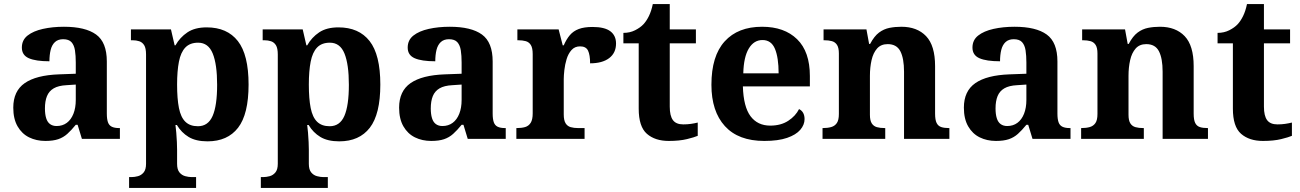

<svg xmlns="http://www.w3.org/2000/svg" viewBox="-20 -680 6365 940"><path d="M202 10Q158 10 122.5 -7.5Q87 -25 66 -61.5Q45 -98 45 -153Q45 -234 101 -273Q157 -312 269 -316L351 -319V-374Q351 -408 347 -433.5Q343 -459 330 -473.5Q317 -488 289 -488Q264 -488 249 -474Q234 -460 228 -435.5Q222 -411 222 -380Q155 -380 121 -395Q87 -410 87 -447Q87 -484 115 -506Q143 -528 190 -538.5Q237 -549 293 -549Q398 -549 450.5 -511Q503 -473 503 -379V-124Q503 -97 508.5 -81.5Q514 -66 527.5 -59.5Q541 -53 563 -53H567V0H381L360 -69H351Q329 -42 309.5 -24.5Q290 -7 265 1.5Q240 10 202 10ZM257 -63Q286 -63 307 -78.5Q328 -94 339.5 -123Q351 -152 351 -191V-266L306 -263Q266 -261 243 -247.5Q220 -234 210 -209.5Q200 -185 200 -149Q200 -121 206 -101.5Q212 -82 225 -72.5Q238 -63 257 -63Z M612 240V187H624Q639 187 655.5 182.5Q672 178 683.5 164Q695 150 695 122V-413Q695 -444 686 -458.5Q677 -473 662 -478Q647 -483 628 -483H621V-536H817L835 -458H839Q861 -497 897.5 -521.5Q934 -546 992 -546Q1092 -546 1144.5 -479Q1197 -412 1197 -266Q1197 -121 1145.5 -54.5Q1094 12 996 12Q939 12 903.5 -9.5Q868 -31 846 -68H839Q841 -54 843 -30.5Q845 -7 846 15.5Q847 38 847 53V122Q847 150 858.5 164Q870 178 887 182.5Q904 187 918 187H940V240ZM949 -62Q999 -62 1021 -112.5Q1043 -163 1043 -265Q1043 -365 1021.5 -418Q1000 -471 950 -471Q910 -471 887.5 -447.5Q865 -424 856 -378Q847 -332 847 -266Q847 -197 856 -151.5Q865 -106 887.5 -84Q910 -62 949 -62Z M1257 240V187H1269Q1284 187 1300.5 182.5Q1317 178 1328.5 164Q1340 150 1340 122V-413Q1340 -444 1331 -458.5Q1322 -473 1307 -478Q1292 -483 1273 -483H1266V-536H1462L1480 -458H1484Q1506 -497 1542.5 -521.5Q1579 -546 1637 -546Q1737 -546 1789.5 -479Q1842 -412 1842 -266Q1842 -121 1790.5 -54.5Q1739 12 1641 12Q1584 12 1548.5 -9.5Q1513 -31 1491 -68H1484Q1486 -54 1488 -30.5Q1490 -7 1491 15.5Q1492 38 1492 53V122Q1492 150 1503.5 164Q1515 178 1532 182.5Q1549 187 1563 187H1585V240ZM1594 -62Q1644 -62 1666 -112.5Q1688 -163 1688 -265Q1688 -365 1666.5 -418Q1645 -471 1595 -471Q1555 -471 1532.5 -447.5Q1510 -424 1501 -378Q1492 -332 1492 -266Q1492 -197 1501 -151.5Q1510 -106 1532.5 -84Q1555 -62 1594 -62Z M2091 10Q2047 10 2011.5 -7.5Q1976 -25 1955 -61.5Q1934 -98 1934 -153Q1934 -234 1990 -273Q2046 -312 2158 -316L2240 -319V-374Q2240 -408 2236 -433.5Q2232 -459 2219 -473.5Q2206 -488 2178 -488Q2153 -488 2138 -474Q2123 -460 2117 -435.5Q2111 -411 2111 -380Q2044 -380 2010 -395Q1976 -410 1976 -447Q1976 -484 2004 -506Q2032 -528 2079 -538.5Q2126 -549 2182 -549Q2287 -549 2339.5 -511Q2392 -473 2392 -379V-124Q2392 -97 2397.5 -81.5Q2403 -66 2416.5 -59.5Q2430 -53 2452 -53H2456V0H2270L2249 -69H2240Q2218 -42 2198.5 -24.5Q2179 -7 2154 1.5Q2129 10 2091 10ZM2146 -63Q2175 -63 2196 -78.5Q2217 -94 2228.5 -123Q2240 -152 2240 -191V-266L2195 -263Q2155 -261 2132 -247.5Q2109 -234 2099 -209.5Q2089 -185 2089 -149Q2089 -121 2095 -101.5Q2101 -82 2114 -72.5Q2127 -63 2146 -63Z M2508 0V-53H2511Q2534 -53 2551 -58Q2568 -63 2578 -78.5Q2588 -94 2588 -125V-415Q2588 -445 2579 -459.5Q2570 -474 2554 -478.5Q2538 -483 2516 -483H2513V-536H2715L2735 -458H2740Q2753 -488 2770 -508Q2787 -528 2813.5 -538Q2840 -548 2881 -548Q2940 -548 2968 -527Q2996 -506 2996 -467Q2996 -421 2962.5 -395.5Q2929 -370 2869 -370Q2869 -411 2859 -432Q2849 -453 2820 -453Q2794 -453 2778 -435Q2762 -417 2754 -390.5Q2746 -364 2743 -337Q2740 -310 2740 -293V-120Q2740 -91 2749 -76.5Q2758 -62 2774 -57.5Q2790 -53 2810 -53H2842V0Z M3254 10Q3187 10 3147 -25Q3107 -60 3107 -148V-468H3032V-519Q3064 -519 3089.5 -532Q3115 -545 3130 -561Q3145 -577 3157 -601.5Q3169 -626 3176 -660H3259V-536H3387V-468H3259V-158Q3259 -113 3274.5 -92Q3290 -71 3325 -71Q3345 -71 3362.5 -73.5Q3380 -76 3396 -80V-15Q3380 -8 3343.5 1Q3307 10 3254 10Z M3722 10Q3595 10 3529 -62.5Q3463 -135 3463 -265Q3463 -406 3528 -477.5Q3593 -549 3711 -549Q3820 -549 3882.5 -488Q3945 -427 3945 -308V-257H3617Q3620 -157 3654.5 -111Q3689 -65 3751 -65Q3803 -65 3839 -88.5Q3875 -112 3892 -146Q3906 -139 3912.5 -126.5Q3919 -114 3919 -97Q3919 -69 3898 -44.5Q3877 -20 3833.5 -5Q3790 10 3722 10ZM3792 -321Q3792 -398 3774 -441Q3756 -484 3713 -484Q3671 -484 3646 -442.5Q3621 -401 3619 -321Z M4007 0V-53H4009Q4032 -53 4049.5 -58Q4067 -63 4077 -77.5Q4087 -92 4087 -122V-418Q4087 -446 4078 -460Q4069 -474 4053 -478.5Q4037 -483 4015 -483H4012V-536H4222L4235 -465H4240Q4260 -503 4283.5 -520.5Q4307 -538 4334.5 -543.5Q4362 -549 4393 -549Q4470 -549 4514 -503Q4558 -457 4558 -356V-124Q4558 -93 4565.5 -78Q4573 -63 4588 -58Q4603 -53 4625 -53H4628V0H4406V-329Q4406 -394 4388 -429Q4370 -464 4326 -464Q4293 -464 4274 -442.5Q4255 -421 4247 -385.5Q4239 -350 4239 -309V-118Q4239 -90 4248 -76Q4257 -62 4273 -57.5Q4289 -53 4311 -53H4314V0Z M4856 10Q4812 10 4776.5 -7.5Q4741 -25 4720 -61.5Q4699 -98 4699 -153Q4699 -234 4755 -273Q4811 -312 4923 -316L5005 -319V-374Q5005 -408 5001 -433.5Q4997 -459 4984 -473.5Q4971 -488 4943 -488Q4918 -488 4903 -474Q4888 -460 4882 -435.5Q4876 -411 4876 -380Q4809 -380 4775 -395Q4741 -410 4741 -447Q4741 -484 4769 -506Q4797 -528 4844 -538.5Q4891 -549 4947 -549Q5052 -549 5104.5 -511Q5157 -473 5157 -379V-124Q5157 -97 5162.5 -81.5Q5168 -66 5181.5 -59.5Q5195 -53 5217 -53H5221V0H5035L5014 -69H5005Q4983 -42 4963.5 -24.5Q4944 -7 4919 1.5Q4894 10 4856 10ZM4911 -63Q4940 -63 4961 -78.5Q4982 -94 4993.5 -123Q5005 -152 5005 -191V-266L4960 -263Q4920 -261 4897 -247.5Q4874 -234 4864 -209.5Q4854 -185 4854 -149Q4854 -121 4860 -101.5Q4866 -82 4879 -72.5Q4892 -63 4911 -63Z M5273 0V-53H5275Q5298 -53 5315.5 -58Q5333 -63 5343 -77.5Q5353 -92 5353 -122V-418Q5353 -446 5344 -460Q5335 -474 5319 -478.5Q5303 -483 5281 -483H5278V-536H5488L5501 -465H5506Q5526 -503 5549.5 -520.5Q5573 -538 5600.5 -543.5Q5628 -549 5659 -549Q5736 -549 5780 -503Q5824 -457 5824 -356V-124Q5824 -93 5831.5 -78Q5839 -63 5854 -58Q5869 -53 5891 -53H5894V0H5672V-329Q5672 -394 5654 -429Q5636 -464 5592 -464Q5559 -464 5540 -442.5Q5521 -421 5513 -385.5Q5505 -350 5505 -309V-118Q5505 -90 5514 -76Q5523 -62 5539 -57.5Q5555 -53 5577 -53H5580V0Z M6163 10Q6096 10 6056 -25Q6016 -60 6016 -148V-468H5941V-519Q5973 -519 5998.5 -532Q6024 -545 6039 -561Q6054 -577 6066 -601.5Q6078 -626 6085 -660H6168V-536H6296V-468H6168V-158Q6168 -113 6183.5 -92Q6199 -71 6234 -71Q6254 -71 6271.5 -73.5Q6289 -76 6305 -80V-15Q6289 -8 6252.5 1Q6216 10 6163 10Z"/></svg>

Font: Noto Serif Kannada
Style: Bold
Weight: 700
Version: Version 2.003